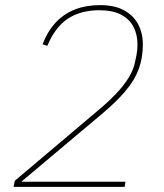

<svg xmlns="http://www.w3.org/2000/svg" viewBox="-20 -730 640 750"><path d="M470 -20 467 0H33L38 -24L367 -302Q404 -333 433.5 -364Q463 -395 482.5 -426.5Q502 -458 508 -490Q515 -521 516 -534.5Q517 -548 517 -556Q517 -596 501 -626Q485 -656 452.5 -673Q420 -690 368 -690Q295 -690 245 -657Q195 -624 165 -551L146 -557Q167 -610 199 -643.5Q231 -677 274 -693.5Q317 -710 370 -710Q428 -710 465 -689.5Q502 -669 520 -634.5Q538 -600 538 -556Q538 -504 522 -460.5Q506 -417 471.5 -376Q437 -335 383 -289L63 -20Z"/></svg>

Font: IBM Plex Sans Thin
Style: Italic
Weight: 250
Italic angle: -11.31°
Designer: Mike Abbink, Paul van der Laan, Pieter van Rosmalen
Foundry: Bold Monday
Version: Version 3.201